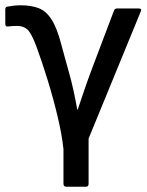

<svg xmlns="http://www.w3.org/2000/svg" viewBox="-24 -521 554 726"><path d="M227 185Q216 185 216 174V43Q210 -13 193.5 -82Q177 -151 155.5 -220.5Q134 -290 113 -347Q94 -397 79 -410Q64 -423 41 -423Q24 -423 7 -421Q-4 -419 -4 -430V-485Q-4 -495 4 -496Q15 -498 28 -499.5Q41 -501 54 -501Q94 -501 122.5 -490Q151 -479 171.5 -446.5Q192 -414 208 -352Q215 -326 222 -300.5Q229 -275 236 -250Q246 -215 254 -178.5Q262 -142 268 -107H270Q282 -143 295 -181Q308 -219 323 -259L407 -481Q410 -489 419 -489H500Q514 -489 508 -477L311 3V174Q311 185 301 185Z"/></svg>

Font: Sofia Sans Medium
Style: Regular
Weight: 500
Designer: Botio Nikoltchev, Ani Petrova
Foundry: lettersoup
Version: Version 4.101; ttfautohint (v1.8.4.7-5d5b)